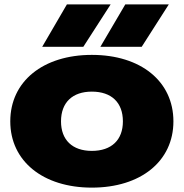

<svg xmlns="http://www.w3.org/2000/svg" viewBox="-20 -841 841 878"><path d="M400 17C624 17 773 -104 773 -286C773 -469 624 -590 400 -590C177 -590 27 -469 27 -286C27 -104 177 17 400 17ZM173 -627H361L486 -821H286ZM439 -627H628L752 -821H553ZM400 -151C311 -151 259 -201 259 -286C259 -372 311 -422 400 -422C490 -422 542 -372 542 -286C542 -201 490 -151 400 -151Z"/></svg>

Font: Bounded ExtBd
Style: Regular
Weight: 800
Designer: Vlad Churkin
Version: Version 3.0